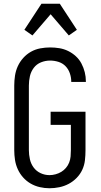

<svg xmlns="http://www.w3.org/2000/svg" viewBox="-20 -996 540 1024"><path d="M244 8Q218 8 192 2Q166 -4 143.5 -17Q121 -30 103.5 -49.5Q86 -69 75 -93Q64 -117 60 -143Q56 -169 56 -195V-540Q56 -566 60 -592.5Q64 -619 75 -643Q86 -667 104 -687Q122 -707 145 -720Q168 -733 194.5 -738Q221 -743 247 -743Q272 -743 296.5 -739Q321 -735 343.5 -724Q366 -713 384.5 -696Q403 -679 414.5 -657Q426 -635 432 -611Q438 -587 438 -562V-559H360V-561Q360 -583 352.5 -605Q345 -627 329.5 -643Q314 -659 292 -666Q270 -673 247 -673Q222 -673 198.5 -663.5Q175 -654 160 -634Q145 -614 139.5 -589.5Q134 -565 134 -540V-195Q134 -171 139.5 -146.5Q145 -122 159.5 -102.5Q174 -83 196.5 -72.5Q219 -62 244 -62Q260 -62 276.5 -66.5Q293 -71 307 -79.5Q321 -88 332 -101Q343 -114 349 -129.5Q355 -145 356.5 -161.5Q358 -178 358 -195V-330H250V-400H436V-195Q436 -168 433 -141.5Q430 -115 419 -91Q408 -67 389 -47.5Q370 -28 346.5 -15.5Q323 -3 296.5 2.5Q270 8 244 8ZM153 -807 110 -837 201 -976H299L390 -837L347 -807L250 -920Z"/></svg>

Font: Iosevka Term SS14
Style: Regular
Weight: 400
Monospace: yes
Designer: Belleve Invis
Foundry: Belleve Invis
Version: Version 24.1.1; ttfautohint (v1.8.4)